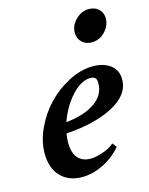

<svg xmlns="http://www.w3.org/2000/svg" viewBox="-112 -793 681 876"><g transform="rotate(-15 229.0 -355.5)"><path d="M367.2 -571.3Q339.4 -571.3 321.5 -588.9Q303.7 -606.4 303.7 -633.8Q303.7 -668.5 331.3 -695.1Q358.9 -721.7 393.1 -721.7Q421.4 -721.7 439.5 -704.6Q457.5 -687.5 457.5 -661.1Q457.5 -626.5 431.2 -598.9Q404.8 -571.3 367.2 -571.3ZM166.5 11.2Q103.5 11.2 65.9 -28.1Q28.3 -67.4 28.3 -137.2Q28.3 -194.8 56.4 -254.9Q84.5 -314.9 128.7 -360.6Q172.9 -406.2 230.2 -435.5Q287.6 -464.8 343.3 -464.8Q394 -464.8 426 -440.4Q458 -416 457.5 -372.6Q457.5 -299.8 371.1 -254.2Q284.7 -208.5 148.4 -199.7Q144.5 -177.7 144.5 -158.7Q144.5 -108.4 165.8 -84.2Q187 -60.1 225.1 -60.1Q250 -60.1 283.4 -71.3Q316.9 -82.5 338.4 -101.6L354 -81.5Q318.4 -39.1 267.6 -13.9Q216.8 11.2 166.5 11.2ZM318.4 -416Q274.4 -416 229.5 -366.7Q184.6 -317.4 161.1 -249.5Q249 -258.8 298.6 -293.9Q348.1 -329.1 348.1 -383.3Q348.1 -403.3 340.3 -409.7Q332.5 -416 318.4 -416Z"/></g></svg>

Font: Elstob 6pt
Style: Italic
Weight: 700
Italic angle: -20°
Designer: Peter S. Baker
Version: Version 1.015